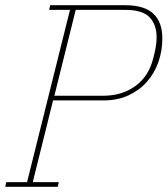

<svg xmlns="http://www.w3.org/2000/svg" viewBox="-23 -718 644 738"><path d="M1 -18H81L246 -680H166L170 -698H457Q532 -698 566.5 -665.5Q601 -633 601 -570Q601 -523 586 -480Q571 -437 542 -404Q513 -371 471 -351.5Q429 -332 375 -332H181L103 -18H203L199 0H-3ZM186 -350H374Q446 -350 497.5 -387.5Q549 -425 566 -494Q571 -512 575 -533.5Q579 -555 579 -574Q579 -623 552 -651.5Q525 -680 459 -680H268Z"/></svg>

Font: IBM Plex Serif Thin
Style: Italic
Weight: 100
Italic angle: -14°
Designer: Mike Abbink, Paul van der Laan, Pieter van Rosmalen
Foundry: Bold Monday
Version: Version 3.001